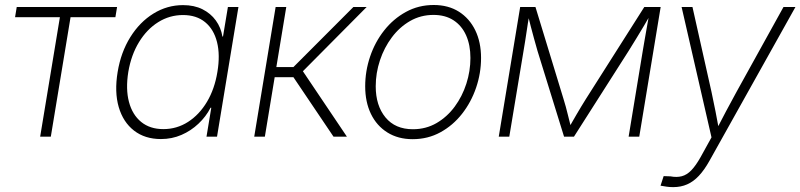

<svg xmlns="http://www.w3.org/2000/svg" viewBox="-20 -558 3268 784"><path d="M144 0 224.6 -487.8H41.5L48.3 -529.3H458L451.2 -487.8H268.1L187.5 0Z M637.2 9.8Q571.8 9.8 527.3 -24.7Q482.9 -59.1 464.8 -120.8Q446.8 -182.6 460.4 -264.2Q473.6 -344.7 512.2 -406.5Q550.8 -468.3 606.7 -502.7Q662.6 -537.1 727.5 -537.1Q772.9 -537.1 806.6 -520.3Q840.3 -503.4 861.3 -474.4Q882.3 -445.3 888.2 -408.7H890.6L910.6 -529.3H953.6L866.2 0H823.2L842.8 -118.2H839.8Q821.3 -82 790.5 -53Q759.8 -23.9 720.9 -7.1Q682.1 9.8 637.2 9.8ZM647 -30.8Q702.1 -30.8 748 -60.3Q793.9 -89.8 825.2 -142.3Q856.4 -194.8 867.7 -264.2Q879.4 -333.5 866.2 -386Q853 -438.5 817.6 -467.5Q782.2 -496.6 727.1 -496.6Q672.4 -496.6 626 -467.5Q579.6 -438.5 547.6 -386Q515.6 -333.5 503.9 -264.2Q492.7 -194.3 506.6 -141.8Q520.5 -89.4 556.4 -60.1Q592.3 -30.8 647 -30.8Z M1018.1 0 1105.5 -529.3H1148.9L1108.4 -284.2H1178.2L1422.9 -529.3H1477.1L1216.8 -267.1L1396.5 0H1341.8L1178.2 -242.7H1101.6L1061.5 0Z M1665 10.3Q1605.5 10.3 1561.8 -17.1Q1518.1 -44.4 1494.6 -93Q1471.2 -141.6 1471.2 -205.6Q1471.2 -267.6 1491.2 -326.9Q1511.2 -386.2 1548.6 -433.6Q1585.9 -481 1637.5 -509.3Q1689 -537.6 1751 -537.6Q1810.5 -537.6 1853.8 -510.3Q1897 -482.9 1920.7 -434.3Q1944.3 -385.7 1944.3 -321.3Q1944.3 -259.3 1924.1 -200Q1903.8 -140.6 1866.7 -93.3Q1829.6 -45.9 1778.3 -17.8Q1727.1 10.3 1665 10.3ZM1666 -30.3Q1719.2 -30.3 1762.5 -55.4Q1805.7 -80.6 1836.7 -122.6Q1867.7 -164.6 1884.3 -216.3Q1900.9 -268.1 1900.9 -321.3Q1900.9 -374 1883.3 -413.6Q1865.7 -453.1 1832 -475.1Q1798.3 -497.1 1750 -497.1Q1697.8 -497.1 1654.5 -472.2Q1611.3 -447.3 1580.1 -405.5Q1548.8 -363.8 1531.5 -311.8Q1514.2 -259.8 1514.2 -205.6Q1514.2 -127 1554 -78.6Q1593.8 -30.3 1666 -30.3Z M2016.6 0 2104 -529.3H2166.5L2281.2 -153.3Q2286.1 -137.7 2290.3 -122.3Q2294.4 -106.9 2298.1 -92Q2301.8 -77.1 2305.4 -63Q2309.1 -48.8 2312.5 -34.2H2301.8Q2310.1 -48.8 2318.4 -63.2Q2326.7 -77.6 2335.2 -92.3Q2343.8 -106.9 2353 -122.3Q2362.3 -137.7 2372.1 -153.3L2610.8 -529.3H2677.7L2590.3 0H2546.9L2604.5 -349.6Q2607.9 -370.1 2611.3 -389.4Q2614.7 -408.7 2617.9 -427.2Q2621.1 -445.8 2624.5 -464.6Q2627.9 -483.4 2631.3 -502H2638.2Q2623.5 -476.1 2608.9 -451.7Q2594.2 -427.2 2579.1 -402.3Q2564 -377.4 2546.9 -350.1L2323.7 0H2283.2L2174.8 -350.1Q2167 -377.4 2160.2 -402.1Q2153.3 -426.8 2147 -451.4Q2140.6 -476.1 2134.3 -502H2142.1Q2138.7 -482.9 2135.7 -464.4Q2132.8 -445.8 2130.1 -427.5Q2127.4 -409.2 2124.3 -389.6Q2121.1 -370.1 2117.7 -349.6L2059.6 0Z M2677.2 200.2 2689.9 161.1 2717.8 162.1Q2743.2 167 2763.9 161.6Q2784.7 156.2 2803 137.2Q2821.3 118.2 2840.8 83.5L2885.3 2.9L2763.2 -529.3H2807.6L2885.3 -182.6Q2894 -143.1 2901.6 -103.5Q2909.2 -64 2916.5 -24.4H2903.3Q2923.8 -64 2944.6 -103.5Q2965.3 -143.1 2987.3 -182.6L3179.2 -529.3H3228L2877 98.6Q2856 136.2 2833.7 159.9Q2811.5 183.6 2785.9 194.8Q2760.3 206.1 2729 206.1Q2714.4 206.1 2702.4 204.3Q2690.4 202.6 2677.2 200.2Z"/></svg>

Font: Inter 24pt ExtraLight
Style: Italic
Weight: 250
Italic angle: -9.3988°
Version: Version 4.001;git-66647c0bb